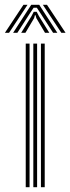

<svg xmlns="http://www.w3.org/2000/svg" viewBox="-52 -782 293 802"><path d="M119 0V-600H134.8V0ZM55.5 0V-600H71.5V0ZM87.2 0V-600H103V0ZM-31.5 -645 46 -762H63L-14.2 -645ZM2.8 -645 78.5 -762H111.8L187.5 -645H169.8L116.8 -727L101.8 -749.8H88.5L73.2 -726.8L20.5 -645ZM204.2 -645 127 -762H144.2L221.8 -645ZM36.5 -645 79.8 -715 89 -732.8H101.2L110.5 -715L154 -645H136L99.8 -706.2L96.5 -718.5H93.8L90.5 -706.2L54.2 -645Z"/></svg>

Font: Big Shoulders Inline Text
Style: Regular
Weight: 400
Designer: Patric King
Foundry: XO Type Co
Version: Version 1.000